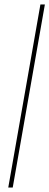

<svg xmlns="http://www.w3.org/2000/svg" viewBox="-20 -740 221 860"><path d="M17 100 161 -720H181L37 100Z"/></svg>

Font: DM Sans 17pt Thin
Style: Italic
Weight: 250
Italic angle: -10°
Version: Version 4.004;gftools[0.9.30]